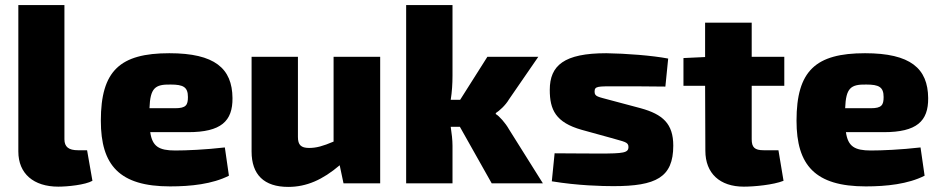

<svg xmlns="http://www.w3.org/2000/svg" viewBox="-20 -720 3692 754"><path d="M233 -700H52V-125C52 -38 112 13 209 13C245 13 315 6 343 -10L322 -130H286C250 -130 233 -143 233 -173Z M668 -129C604 -129 578 -145 570 -201H719C848 -201 894 -244 893 -335C892 -451 824 -511 645 -511C451 -511 376 -442 376 -246C376 -71 449 12 648 12C729 12 814 3 879 -30L863 -141C785 -132 711 -129 668 -129ZM650 -388C700 -388 718 -378 718 -339C718 -308 711 -295 668 -295H567C570 -375 589 -389 650 -388Z M1290 -497V-164C1248 -146 1222 -139 1194 -139C1162 -139 1150 -151 1150 -182V-497H968V-125C968 -34 1017 14 1112 14C1184 14 1247 -14 1314 -71L1329 0H1473V-497Z M1911 0H2112L1979 -212C1965 -237 1940 -265 1927 -272V-276C1940 -284 1965 -306 1979 -330L2094 -497H1894L1787 -328H1750C1755 -359 1757 -391 1757 -422V-700H1575V0H1757V-148C1757 -170 1754 -196 1750 -222H1786Z M2361 -511C2195 -511 2139 -463 2139 -367C2139 -289 2162 -239 2265 -210L2381 -178C2431 -163 2448 -163 2448 -143C2448 -120 2430 -117 2333 -117C2264 -117 2188 -118 2158 -118L2147 -8C2250 9 2346 11 2389 11C2556 11 2624 -23 2624 -148C2624 -234 2583 -271 2496 -295L2376 -327C2329 -340 2315 -340 2315 -360C2315 -382 2327 -381 2399 -381C2460 -381 2527 -381 2593 -380L2604 -490C2542 -502 2437 -510 2361 -511Z M3060 -383V-497H2932V-631H2749V-496L2664 -492V-383H2749L2750 -128C2750 -39 2807 13 2901 13C2942 13 3017 6 3057 -10L3037 -130H2979C2944 -130 2932 -141 2932 -173V-383Z M3400 -129C3336 -129 3310 -145 3302 -201H3451C3580 -201 3626 -244 3625 -335C3624 -451 3556 -511 3377 -511C3183 -511 3108 -442 3108 -246C3108 -71 3181 12 3380 12C3461 12 3546 3 3611 -30L3595 -141C3517 -132 3443 -129 3400 -129ZM3382 -388C3432 -388 3450 -378 3450 -339C3450 -308 3443 -295 3400 -295H3299C3302 -375 3321 -389 3382 -388Z"/></svg>

Font: Exo 2 Extra Bold
Style: Regular
Weight: 800
Designer: Natanael Gama
Version: Version 1.001;PS 001.001;hotconv 1.0.88;makeotf.lib2.5.64775